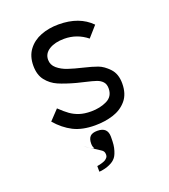

<svg xmlns="http://www.w3.org/2000/svg" viewBox="-144 -664 889 1008"><g transform="rotate(-20 300.0 -160.0)"><path d="M89.5 -93.5 141.5 -148.5Q170 -121 191.8 -105.5Q213.5 -90 240.8 -81Q268 -72 305.5 -72Q355.5 -72 394 -90.8Q432.5 -109.5 432.5 -155Q432.5 -178.5 420 -192Q407.5 -205.5 388 -212.2Q368.5 -219 331 -227.5Q294 -236 283.5 -239Q224.5 -255 187.5 -271.2Q150.5 -287.5 126 -318.8Q101.5 -350 101.5 -401Q101.5 -454 128.5 -489.8Q155.5 -525.5 200.2 -542.8Q245 -560 299.5 -560Q415 -560 480.5 -493L428.5 -434Q372.5 -479 301.5 -479Q250 -479 217.5 -459Q185 -439 185 -404Q185 -375 208.2 -355.2Q231.5 -335.5 264.2 -324.5Q297 -313.5 345.5 -302Q390 -291.5 420.2 -280.5Q450.5 -269.5 479.5 -238.8Q508.5 -208 508.5 -155Q508.5 -96 478.5 -60.8Q448.5 -25.5 401.8 -10.8Q355 4 300.5 4Q228.5 4 179.5 -21Q130.5 -46 89.5 -93.5ZM286 193Q293 187.5 297 182.2Q301 177 301 167.5Q301 158 297.5 151Q294 144 284.5 138.5Q175 67 217 94.8Q259 122.5 253 112.8Q247 103 247 87Q247 60.5 259.2 47.5Q271.5 34.5 300 34.5Q329 34.5 343 48Q357 61.5 357 88.5Q357 116.5 355.2 132.5Q353.5 148.5 348.5 164.5Q343.5 180.5 338.2 190Q333 199.5 324.5 207.5Q311 221 281.5 231.5Q271 235 257.5 237.5Q244 240 237 240V208.5Q251.5 206.5 266.2 201.8Q281 197 286 193Z"/></g></svg>

Font: JuliaMono
Style: Regular
Weight: 400
Monospace: yes
Designer: cormullion
Foundry: corm
Version: Version 0.055; ttfautohint (v1.8.4)